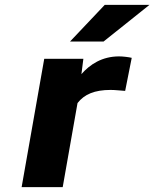

<svg xmlns="http://www.w3.org/2000/svg" viewBox="-20 -770 635 790"><path d="M470 -538C400 -538 350 -505 315 -465L323 -528H162L69 0H238L299 -346C327 -382 369 -400 435 -400C454 -400 478 -397 495 -396L522 -532C510 -535 486 -538 470 -538ZM411 -750 268 -599H406L595 -750Z"/></svg>

Font: Asimov
Style: XWidIt
Weight: 500
Designer: Google
Version: Version 2.000980; 2014